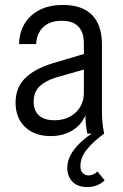

<svg xmlns="http://www.w3.org/2000/svg" viewBox="-20 -540 498 776"><path d="M333 0Q329 -18 327 -39.5Q325 -61 325 -90H319V-364Q319 -410 296.5 -433Q274 -456 230 -456Q181 -456 154.5 -430Q128 -404 126 -362H57Q59 -434 106.5 -477Q154 -520 235 -520Q312 -520 352 -479.5Q392 -439 392 -361V-90Q392 -68 394 -45.5Q396 -23 401 0ZM185 10Q120 10 81.5 -26.5Q43 -63 43 -125Q43 -185 80.5 -223Q118 -261 192 -284L337 -327V-264L207 -227Q162 -213 139 -190Q116 -167 116 -129Q116 -93 137.5 -73.5Q159 -54 200 -54Q252 -54 285.5 -85Q319 -116 319 -166L331 -91Q317 -42 277.5 -16Q238 10 185 10ZM332 216Q294 216 273 194.5Q252 173 252 139Q252 95 288 54Q324 13 379 -17L401 0Q357 32 331 64Q305 96 305 132Q305 150 314.5 159.5Q324 169 338 169Q358 169 374 153L403 189Q389 202 372 209Q355 216 332 216Z"/></svg>

Font: Instrument Sans SemiCondensed
Style: Regular
Weight: 400
Width: 4
Designer: Rodrigo Fuenzalida
Foundry: fragTYPE
Version: Version 1.000;gftools[0.9.28]